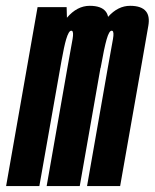

<svg xmlns="http://www.w3.org/2000/svg" viewBox="-62 -624 519 644"><path d="M-41.5 0 64 -600H161.5L162.5 -564.5Q196.5 -604.5 239 -604.5Q277.5 -604.5 292.5 -585.5Q298.5 -578 300.5 -567.5Q333.5 -604.5 374.5 -604.5Q413 -604.5 428 -585.5Q441 -569 435.5 -537.5Q424 -471 413 -408.5L341 0H230L298.5 -390.5Q312 -466.5 317 -493.5Q321 -517 315 -520.5Q313.5 -521 312.5 -521Q304 -521 295.8 -492.5Q287.5 -464 275.5 -396H275L205.5 0H94.5L163 -390.5Q176.5 -466.5 181.5 -493.5Q185.5 -517 179.5 -520.5Q178 -521 177 -521Q168.5 -521 160 -492.5Q153 -469 144 -418.5L70 0Z"/></svg>

Font: Anybody UltraCondensed SemiBold
Style: Italic
Weight: 600
Width: 1
Italic angle: -10°
Designer: Tyler Finck
Foundry: Etcetera Type Company
Version: Version 1.010; ttfautohint (v1.8.3) -l 8 -r 50 -G 200 -x 14 